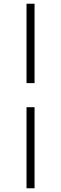

<svg xmlns="http://www.w3.org/2000/svg" viewBox="-20 -768 326 1028"><path d="M122 240V-194H165V240ZM165 -323H122V-748H165Z"/></svg>

Font: Source Serif 4 Light
Style: Regular
Weight: 300
Designer: Frank Grießhammer
Foundry: Adobe Systems Incorporated
Version: Version 4.004;hotconv 1.0.116;makeotfexe 2.5.65601